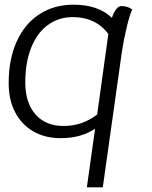

<svg xmlns="http://www.w3.org/2000/svg" viewBox="-20 -580 648 820"><path d="M545 -539Q535 -521 522 -467Q509 -413 501 -362L419 220H351L386 -30Q353 -9 317.5 0.5Q282 10 238 10Q172 10 122 -19Q72 -48 44.5 -101Q17 -154 17 -225Q17 -326 51 -402Q85 -478 148 -519Q211 -560 294 -560Q399 -560 458 -504Q475 -554 499 -554Q526 -554 545 -539ZM442 -430 443 -434Q417 -470 378.5 -488.5Q340 -507 292 -507Q230 -507 184 -473Q138 -439 113 -376Q88 -313 88 -227Q88 -141 131.5 -91.5Q175 -42 251 -42Q332 -42 395 -91Z"/></svg>

Font: Krub
Style: Italic
Weight: 400
Italic angle: -8°
Designer: Ekaluck Peanpanawate
Foundry: Cadson Demak Co.,Ltd.
Version: Version 1.000; ttfautohint (v1.6)